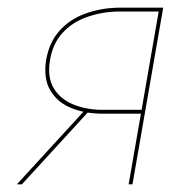

<svg xmlns="http://www.w3.org/2000/svg" viewBox="-20 -480 445 500"><path d="M24 0 200 -192H213L37 0ZM315 0 395 -460H405L325 0ZM350 -184H241Q197 -185 162.5 -200Q128 -215 110.5 -245.5Q93 -276 100 -323Q108 -370 135 -400Q162 -430 202 -444.5Q242 -459 287 -460H397L396 -450H286Q244 -449 206 -435.5Q168 -422 142.5 -394Q117 -366 110 -322Q103 -279 119.5 -251Q136 -223 168.5 -209Q201 -195 242 -194H352Z"/></svg>

Font: Jost Thin
Style: Italic
Weight: 200
Italic angle: -5°
Version: Version 3.710